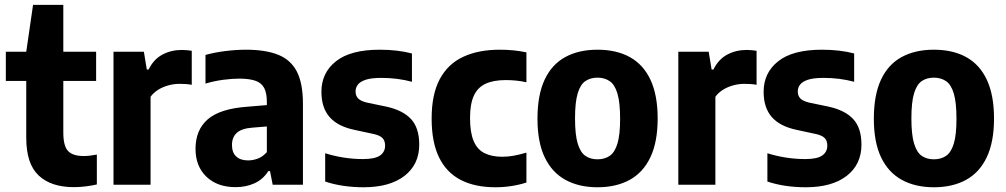

<svg xmlns="http://www.w3.org/2000/svg" viewBox="-20 -760 4141 790"><path d="M284 10Q190 10 139 -38Q88 -86 88 -193V-547L116 -740H240.5V-214.5Q240.5 -159.5 260 -138.8Q279.5 -118 324.5 -118Q336.5 -118 349.8 -119.5Q363 -121 378.5 -124V-1Q358.5 3.5 333.5 6.8Q308.5 10 284 10ZM4 -427V-547H375.5V-427Z M447 0V-547H572L584 -474H591.5Q612.5 -516.5 648.5 -535.5Q684.5 -554.5 728 -554.5Q739 -554.5 749.8 -553.5Q760.5 -552.5 769 -551V-411Q757 -413.5 743.8 -414.2Q730.5 -415 718.5 -415Q695.5 -415 672.8 -408.8Q650 -402.5 631 -390.8Q612 -379 599.5 -362V0Z M949.5 10Q874 10 829.2 -33Q784.5 -76 784.5 -147.5Q784.5 -225.5 835 -269.2Q885.5 -313 999 -321L1100.5 -329.5L1119 -243L1015.5 -234.5Q973.5 -231 954 -213Q934.5 -195 934.5 -163.5Q934.5 -132 952 -116Q969.5 -100 1001 -100Q1020.5 -100 1040.8 -107.5Q1061 -115 1078 -134V-340.5Q1078 -377 1067 -398Q1056 -419 1030.8 -427.8Q1005.5 -436.5 964 -436.5Q934 -436.5 897 -431.5Q860 -426.5 825.5 -416V-534Q863 -544.5 907.8 -550Q952.5 -555.5 992 -555.5Q1073 -555.5 1125 -534.5Q1177 -513.5 1201.8 -464.8Q1226.5 -416 1226.5 -332V0H1102L1091 -56H1084Q1062 -21.5 1027 -5.8Q992 10 949.5 10Z M1476 10.5Q1434 10.5 1394 4.8Q1354 -1 1318 -13V-129.5Q1354 -118 1393.5 -111.8Q1433 -105.5 1473.5 -105.5Q1523 -105.5 1543.8 -120.2Q1564.5 -135 1564.5 -160.5Q1564.5 -181.5 1553.5 -192.2Q1542.5 -203 1518 -208.5L1439 -225.5Q1369.5 -240 1336 -278.5Q1302.5 -317 1302.5 -382.5Q1302.5 -460.5 1362.5 -508Q1422.5 -555.5 1542.5 -555.5Q1579.5 -555.5 1613.2 -551.5Q1647 -547.5 1675 -540V-423.5Q1645.5 -431.5 1614 -435.5Q1582.5 -439.5 1548.5 -439.5Q1507.5 -439.5 1484.5 -431.8Q1461.5 -424 1452.2 -411.5Q1443 -399 1443 -384Q1443 -365.5 1453.8 -354.8Q1464.5 -344 1489 -338L1568.5 -321.5Q1636.5 -307 1670.8 -270.5Q1705 -234 1705 -165Q1705 -83.5 1644.5 -36.5Q1584 10.5 1476 10.5Z M2018.5 10.5Q1934 10.5 1875.5 -19.8Q1817 -50 1786.5 -112.5Q1756 -175 1756 -272.5Q1756 -372 1789.5 -434.5Q1823 -497 1885.8 -526.2Q1948.5 -555.5 2036.5 -555.5Q2066 -555.5 2093.2 -552.8Q2120.5 -550 2146 -544.5V-421.5Q2124 -426.5 2102.8 -428.5Q2081.5 -430.5 2061 -430.5Q2010 -430.5 1977.5 -415.2Q1945 -400 1929.5 -365.8Q1914 -331.5 1914 -275Q1914 -215 1928.8 -180Q1943.5 -145 1973.2 -130Q2003 -115 2047 -115Q2069.5 -115 2093.2 -119.2Q2117 -123.5 2146 -132V-9Q2117 0.5 2084.2 5.5Q2051.5 10.5 2018.5 10.5Z M2438.5 10.5Q2362 10.5 2306.5 -20Q2251 -50.5 2221.2 -112.8Q2191.5 -175 2191.5 -271.5Q2191.5 -369 2220.8 -431.8Q2250 -494.5 2305.5 -525Q2361 -555.5 2438.5 -555.5Q2516.5 -555.5 2572 -524.8Q2627.5 -494 2656.8 -431Q2686 -368 2686 -272.5Q2686 -176 2656.2 -113.2Q2626.5 -50.5 2571 -20Q2515.5 10.5 2438.5 10.5ZM2438.5 -104.5Q2468 -104.5 2488.8 -118.8Q2509.5 -133 2520.5 -169Q2531.5 -205 2531.5 -271Q2531.5 -338.5 2520.5 -375.2Q2509.5 -412 2488.5 -426.2Q2467.5 -440.5 2438.5 -440.5Q2409.5 -440.5 2388.8 -426.5Q2368 -412.5 2357 -376Q2346 -339.5 2346 -273Q2346 -206 2357 -169.5Q2368 -133 2388.5 -118.8Q2409 -104.5 2438.5 -104.5Z M2771 0V-547H2896L2908 -474H2915.5Q2936.5 -516.5 2972.5 -535.5Q3008.5 -554.5 3052 -554.5Q3063 -554.5 3073.8 -553.5Q3084.5 -552.5 3093 -551V-411Q3081 -413.5 3067.8 -414.2Q3054.5 -415 3042.5 -415Q3019.5 -415 2996.8 -408.8Q2974 -402.5 2955 -390.8Q2936 -379 2923.5 -362V0Z M3295.5 10.5Q3253.5 10.5 3213.5 4.8Q3173.5 -1 3137.5 -13V-129.5Q3173.5 -118 3213 -111.8Q3252.5 -105.5 3293 -105.5Q3342.5 -105.5 3363.2 -120.2Q3384 -135 3384 -160.5Q3384 -181.5 3373 -192.2Q3362 -203 3337.5 -208.5L3258.5 -225.5Q3189 -240 3155.5 -278.5Q3122 -317 3122 -382.5Q3122 -460.5 3182 -508Q3242 -555.5 3362 -555.5Q3399 -555.5 3432.8 -551.5Q3466.5 -547.5 3494.5 -540V-423.5Q3465 -431.5 3433.5 -435.5Q3402 -439.5 3368 -439.5Q3327 -439.5 3304 -431.8Q3281 -424 3271.8 -411.5Q3262.5 -399 3262.5 -384Q3262.5 -365.5 3273.2 -354.8Q3284 -344 3308.5 -338L3388 -321.5Q3456 -307 3490.2 -270.5Q3524.5 -234 3524.5 -165Q3524.5 -83.5 3464 -36.5Q3403.5 10.5 3295.5 10.5Z M3822.5 10.5Q3746 10.5 3690.5 -20Q3635 -50.5 3605.2 -112.8Q3575.5 -175 3575.5 -271.5Q3575.5 -369 3604.8 -431.8Q3634 -494.5 3689.5 -525Q3745 -555.5 3822.5 -555.5Q3900.5 -555.5 3956 -524.8Q4011.5 -494 4040.8 -431Q4070 -368 4070 -272.5Q4070 -176 4040.2 -113.2Q4010.5 -50.5 3955 -20Q3899.5 10.5 3822.5 10.5ZM3822.5 -104.5Q3852 -104.5 3872.8 -118.8Q3893.5 -133 3904.5 -169Q3915.5 -205 3915.5 -271Q3915.5 -338.5 3904.5 -375.2Q3893.5 -412 3872.5 -426.2Q3851.5 -440.5 3822.5 -440.5Q3793.5 -440.5 3772.8 -426.5Q3752 -412.5 3741 -376Q3730 -339.5 3730 -273Q3730 -206 3741 -169.5Q3752 -133 3772.5 -118.8Q3793 -104.5 3822.5 -104.5Z"/></svg>

Font: Encode Sans SemiCondensed
Style: Bold
Weight: 700
Width: 4
Designer: Multiple Designers
Foundry: Impallari Type
Version: Version 3.002